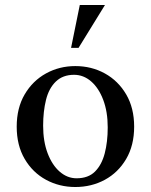

<svg xmlns="http://www.w3.org/2000/svg" viewBox="-20 -740 605 770"><path d="M282 -475Q347 -475 400.5 -445.5Q454 -416 486 -361.5Q518 -307 518 -232Q518 -157 486 -102.5Q454 -48 400.5 -19Q347 10 282 10Q218 10 164.5 -19Q111 -48 79 -102.5Q47 -157 47 -232Q47 -307 79 -361.5Q111 -416 164.5 -445.5Q218 -475 282 -475ZM287 -25Q334 -25 361 -52Q388 -79 400 -125Q412 -171 412 -229Q412 -292 394 -339.5Q376 -387 345.5 -413.5Q315 -440 277 -440Q232 -440 204 -413Q176 -386 164.5 -339.5Q153 -293 153 -236Q153 -173 171 -125.5Q189 -78 219.5 -51.5Q250 -25 287 -25ZM265 -548 300 -720H401L295 -548Z"/></svg>

Font: Brygada 1918 Medium
Style: Regular
Weight: 500
Designer: Mateusz Machalski | Borys Kosmynka | Przemek Hoffer
Foundry: NIEPODLEGLA 2018
Version: Version 3.006